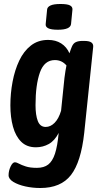

<svg xmlns="http://www.w3.org/2000/svg" viewBox="-20 -730 511 962"><path d="M182 212Q143 212 107 204Q71 196 47 181.5Q23 167 23 148Q23 126 33 104.5Q43 83 55 83Q62 83 75 90Q88 97 109.5 104Q131 111 165 111Q200 111 221.5 94.5Q243 78 255.5 40Q268 2 274 -64Q254 -25 224.5 -8.5Q195 8 160 8Q114 8 86 -20Q58 -48 45 -95.5Q32 -143 32 -202Q32 -262 43 -320.5Q54 -379 76.5 -426.5Q99 -474 135 -502Q171 -530 221 -530Q259 -530 286.5 -512.5Q314 -495 328 -463Q332 -474 334.5 -482Q337 -490 340 -496Q347 -513 360 -519Q373 -525 394 -525H401Q427 -525 437.5 -517.5Q448 -510 447 -496L402 -64Q386 82 335.5 147Q285 212 182 212ZM209 -94Q233 -94 253.5 -114.5Q274 -135 286 -175L303 -340Q305 -359 308 -375Q311 -391 313 -402Q290 -429 255 -429Q202 -429 180 -367Q158 -305 158 -203Q158 -153 169.5 -123.5Q181 -94 209 -94ZM270 -581Q236 -581 221.5 -588.5Q207 -596 209 -610L216 -682Q217 -695 233 -702.5Q249 -710 283 -710Q317 -710 330.5 -703Q344 -696 343 -682L336 -610Q333 -581 270 -581Z"/></svg>

Font: Asap Condensed Condensed SemiBold
Style: Italic
Weight: 600
Width: 3
Italic angle: -6°
Designer: Pablo Cosgaya
Foundry: Omnibus-Type
Version: Version 3.001; ttfautohint (v1.8.4.7-5d5b)